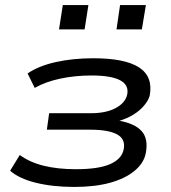

<svg xmlns="http://www.w3.org/2000/svg" viewBox="-20 -729 677 758"><path d="M273 9Q188 9 121.5 -7.5Q55 -24 20 -55L58 -117Q98 -88 153 -74.5Q208 -61 280 -61Q369 -61 414.5 -81Q460 -101 468 -138Q477 -179 443 -198Q409 -217 336 -217H165L174 -282H338Q398 -282 436 -302Q474 -322 482 -355Q490 -393 454.5 -412Q419 -431 341 -431Q276 -431 217.5 -418.5Q159 -406 117 -382L89 -439Q133 -469 200.5 -484Q268 -499 348 -499Q474 -499 529.5 -462.5Q585 -426 571 -351Q566 -333 549.5 -313Q533 -293 507.5 -277Q482 -261 448 -251L447 -253Q512 -242 539.5 -211Q567 -180 555 -122Q547 -84 510.5 -54Q474 -24 414.5 -7.5Q355 9 273 9ZM440 -613 454 -709H556L540 -613ZM213 -613 228 -709H329L314 -613Z"/></svg>

Font: Nunito Sans 10pt Expanded
Style: Italic
Weight: 400
Width: 7
Italic angle: -9°
Designer: Vernon Adams
Foundry: Vernon Adams
Version: Version 3.101;gftools[0.9.27]